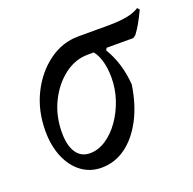

<svg xmlns="http://www.w3.org/2000/svg" viewBox="-94 -571 683 678"><g transform="rotate(-20 247.5 -231.5)"><path d="M178 12Q136 12 103.5 -12Q71 -36 53 -79Q35 -122 35 -177Q35 -253 65.5 -315Q96 -377 147 -414.5Q198 -452 259 -452H369Q413 -452 441.5 -457.5Q470 -463 488 -475L495 -467Q480 -436 470.5 -419.5Q461 -403 449 -387L439 -380H268Q220 -380 179 -348.5Q138 -317 113 -265.5Q88 -214 88 -152Q88 -103 106 -76.5Q124 -50 157 -50Q188 -50 217 -69Q246 -88 269 -120.5Q292 -153 305.5 -193Q319 -233 319 -276Q319 -314 309.5 -343.5Q300 -373 282 -389L356 -407L334 -372Q353 -341 364 -305Q375 -269 378 -228Q367 -155 338.5 -101Q310 -47 269 -17.5Q228 12 178 12Z"/></g></svg>

Font: Alegreya
Style: Italic
Weight: 400
Italic angle: -7°
Designer: Juan Pablo del Peral
Foundry: Huerta Tipografica
Version: Version 2.009